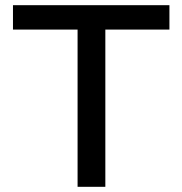

<svg xmlns="http://www.w3.org/2000/svg" viewBox="-20 -720 703 740"><path d="M279 0V-606H30V-700H633V-606H386V0Z"/></svg>

Font: REM Medium
Style: Regular
Weight: 400
Version: Version 1.005;gftools[0.9.28]